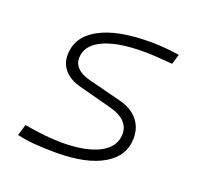

<svg xmlns="http://www.w3.org/2000/svg" viewBox="-100 -637 786 756"><g transform="rotate(20 293.0 -258.5)"><path d="M205.6 9.8Q100.1 9.8 43 -4.9L57.1 -51.3Q149.4 -35.2 213.4 -35.2Q315.9 -35.2 372.1 -65.2Q428.2 -95.2 428.2 -149.4Q428.2 -178.2 407.7 -199Q387.2 -219.7 350.1 -229.5L206.1 -267.6Q164.6 -278.8 141.4 -304.7Q118.2 -330.6 118.2 -366.7Q118.2 -443.4 193.6 -485.4Q269 -527.3 406.7 -527.3Q434.1 -527.3 466.3 -524.9Q498.5 -522.5 529.8 -517.6L517.1 -475.6Q439 -482.4 396 -482.4Q285.6 -482.4 225.3 -453.4Q165 -424.3 165 -371.1Q165 -347.2 182.4 -330.3Q199.7 -313.5 231 -305.2L372.1 -269Q421.4 -256.8 448.2 -225.6Q475.1 -194.3 475.1 -149.4Q475.1 -73.7 404.5 -32Q334 9.8 205.6 9.8Z"/></g></svg>

Font: CaskaydiaCove NF ExtraLight
Style: Italic
Weight: 200
Italic angle: -10°
Designer: Aaron Bell
Foundry: Saja Typeworks
Version: Version 2111.001; VTT 6.35;Nerd Fonts 3.2.1